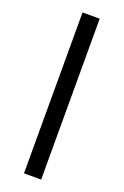

<svg xmlns="http://www.w3.org/2000/svg" viewBox="-148 -806 549 852"><g transform="rotate(20 126.5 -380.0)"><path d="M167 0H85.9V-759.8H167Z"/></g></svg>

Font: f06187749
Style: Regular
Weight: 400
Foundry: Ascender Corporation
Version: Version 1.10